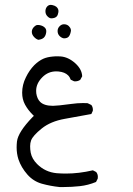

<svg xmlns="http://www.w3.org/2000/svg" viewBox="-20 -443 540 778"><path d="M216.3 -392.1Q216.8 -395 216.8 -396.2Q216.8 -397.5 216.8 -399.2Q216.8 -400.9 216.3 -403.3Q212.4 -418 192.4 -422.4Q189 -423.3 186 -423.3Q175.8 -423.3 169.4 -414.6Q164.1 -407.2 164.1 -397.5Q164.1 -386.2 170.9 -378.4Q175.3 -373.5 179.2 -371.3Q183.1 -369.1 187 -368.7Q202.1 -368.7 209.5 -376Q214.8 -381.8 216.3 -392.1ZM266.6 -313.5Q267.6 -316.4 267.6 -319.1Q267.6 -321.8 266.6 -325.7Q265.1 -330.6 258.8 -337.4Q251 -344.7 239.3 -344.7Q229.5 -344.7 221.7 -336.9Q213.4 -328.6 213.4 -317.4Q213.4 -305.2 221.4 -297.1Q229.5 -289.1 238.8 -287.6Q251.5 -287.6 257.6 -293.7Q263.7 -299.8 266.6 -313.5ZM167 -310.5Q167.5 -313.5 167.5 -316.4Q167.5 -325.2 161.6 -331.1Q153.8 -338.9 140.1 -341.3Q137.2 -341.8 135.3 -341.8Q133.3 -341.8 131.8 -341.8Q130.4 -341.8 128.7 -341.3Q127 -340.8 125 -339.8Q121.6 -337.9 118.2 -334.5Q108.9 -325.2 108.9 -314Q108.9 -302.2 119.1 -292Q127.4 -283.7 135.7 -281.7Q150.9 -283.7 158 -290.8Q165 -297.9 167 -310.5ZM356.4 247.1Q299.8 260.3 247.1 260.3Q228.5 260.3 209.5 258.8Q163.1 254.4 130.4 221.7Q109.4 200.7 104.5 175.8Q102.1 162.6 102.1 149.7Q102.1 136.7 106 126Q113.3 106.4 149.2 77.6Q185.1 48.8 242.2 38.6Q295.4 29.3 350.1 19L356 6.3Q356.4 4.4 356.4 2.4Q356.4 -9.8 350.1 -17.6L335 -24.9Q325.2 -25.4 315.9 -25.4Q293.9 -25.4 267.6 -21.7Q241.2 -18.1 221.9 -16.1Q202.6 -14.2 194.8 -14.2Q158.7 -14.2 142.6 -30.3Q130.4 -42.5 127 -64.9Q126.5 -70.3 126.5 -75.2Q126.5 -105 151.9 -130.4Q175.3 -153.8 208 -153.8Q212.4 -153.8 217.3 -153.3Q242.7 -150.9 255.9 -137.7Q263.2 -130.4 266.6 -120.1L279.8 -113.8Q281.7 -113.3 283.7 -113.3Q296.4 -113.3 305.2 -119.6L313 -133.8Q312 -162.1 285.2 -186.5Q256.3 -212.4 224.6 -214.4Q217.3 -214.8 213.4 -214.8Q209.5 -214.8 205.1 -214.8Q200.7 -214.8 193.4 -213.9Q171.4 -211.9 155.8 -205.1Q137.2 -196.8 119.1 -179.2Q98.6 -158.2 85 -129.9Q69.8 -99.6 69.8 -67.4Q69.8 -40.5 81.3 -19.3Q92.8 2 111.3 20.5L117.2 26.4L111.3 32.2Q53.7 91.8 48.8 129.9Q47.4 142.1 47.4 154.3Q47.4 179.7 54.7 202.6Q65.9 235.8 91.3 264.6Q115.7 292 149.9 301.5Q184.1 311 221.2 314.9Q229 314.9 239.3 314.9Q270 314.9 303.5 311.3Q336.9 307.6 369.1 294.4L376 280.8Q376.5 276.9 376.5 273.4Q376.5 262.2 369.6 253.9Z"/></svg>

Font: NaikaiFont
Style: Light
Weight: 300
Version: Version 1.89